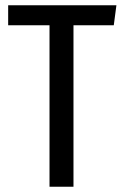

<svg xmlns="http://www.w3.org/2000/svg" viewBox="-20 -709 468 729"><path d="M412 -613H259V0H168V-613H11V-689H422Z"/></svg>

Font: Fira Sans Compressed
Style: Regular
Weight: 400
Width: 1
Designer: bBox Type GmbH & Carrois Corporate GbR & Edenspiekermann AG
Foundry: bBox Type GmbH & Carrois Corporate GbR & Edenspiekermann AG
Version: Version 4.301